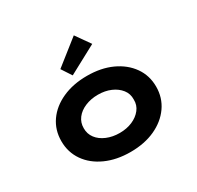

<svg xmlns="http://www.w3.org/2000/svg" viewBox="-171 -999 1235 1206"><g transform="rotate(-30 447.0 -396.5)"><path d="M447.2 10Q346.5 10 268.4 -25.3Q190.3 -60.6 146.8 -123.1Q103.3 -185.7 103.3 -265.9Q103.3 -347 146.8 -409.1Q190.3 -471.2 268.4 -506.5Q346.5 -541.7 447.2 -541.7Q548.5 -541.7 625.6 -506.5Q702.6 -471.2 746.6 -409.1Q790.6 -347 790.6 -265.9Q790.6 -185.7 746.6 -123.1Q702.6 -60.6 625.6 -25.3Q548.5 10 447.2 10ZM447.8 -127.6Q498.7 -127.6 539.6 -145.2Q580.4 -162.7 605 -194Q629.6 -225.4 628.2 -265.9Q629.6 -307.4 605 -338.5Q580.4 -369.6 539.6 -387.1Q498.7 -404.7 447.8 -404.7Q396.7 -404.7 354.8 -387.1Q312.9 -369.6 289.1 -338.3Q265.3 -307 265.7 -265.9Q265.3 -225.4 289.1 -194Q312.9 -162.7 354.8 -145.2Q396.7 -127.6 447.8 -127.6ZM372 -588.8 324.2 -661.6 503.4 -803.2 577 -698.9Z"/></g></svg>

Font: Lexend Peta
Style: Regular
Weight: 400
Designer: Bonnie Shaver-Troup, Thomas Jockin
Foundry: Lexend
Version: Version 1.007